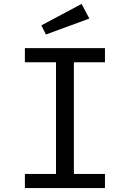

<svg xmlns="http://www.w3.org/2000/svg" viewBox="-20 -949 655 969"><path d="M509.7 -706.2V-634.9H352.8V-71.3H509.7V0H105.6V-71.3H262.6V-634.9H105.6V-706.2ZM391.8 -929.2 430.8 -855.4 211.8 -774.9 188.7 -821Z"/></svg>

Font: FiraCode Nerd Font
Style: Regular
Weight: 400
Designer: Carrois Corporate, Edenspiekermann AG, Nikita Prokopov
Foundry: Carrois Corporate, Edenspiekermann AG, Nikita Prokopov
Version: Version 6.002;Nerd Fonts 3.4.0